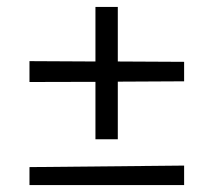

<svg xmlns="http://www.w3.org/2000/svg" viewBox="-20 -536 616 553"><path d="M64.9 -359.9 254.9 -358.9V-516.1H319.3V-358.9L510.3 -357.9V-301.8L319.3 -300.8V-134.8H254.9V-300.3L64.9 -299.8ZM510.3 -2.9H64.9V-54.7L510.3 -59.1Z"/></svg>

Font: Lora
Style: Regular
Weight: 400
Designer: Olga Karpushina, Alexei Vanyashin
Foundry: Cyreal (www.cyreal.org, a@cyreal.org)
Version: Version 1.014